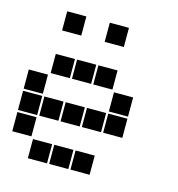

<svg xmlns="http://www.w3.org/2000/svg" viewBox="-104 -785 807 871"><g transform="rotate(15 300.0 -350.0)"><path d="M106 -695Q105 -695 105 -695Q105 -695 105 -694V-606Q105 -605 105 -605Q105 -605 106 -605H194Q195 -605 195 -605Q195 -605 195 -606V-694Q195 -695 195 -695Q195 -695 194 -695ZM306 -695Q305 -695 305 -695Q305 -695 305 -694V-606Q305 -605 305 -605Q305 -605 306 -605H394Q395 -605 395 -605Q395 -605 395 -606V-694Q395 -695 395 -695Q395 -695 394 -695ZM106 -495Q105 -495 105 -495Q105 -495 105 -494V-406Q105 -405 105 -405Q105 -405 106 -405H194Q195 -405 195 -405Q195 -405 195 -406V-494Q195 -495 195 -495Q195 -495 194 -495ZM206 -495Q205 -495 205 -495Q205 -495 205 -494V-406Q205 -405 205 -405Q205 -405 206 -405H294Q295 -405 295 -405Q295 -405 295 -406V-494Q295 -495 295 -495Q295 -495 294 -495ZM306 -495Q305 -495 305 -495Q305 -495 305 -494V-406Q305 -405 305 -405Q305 -405 306 -405H394Q395 -405 395 -405Q395 -405 395 -406V-494Q395 -495 395 -495Q395 -495 394 -495ZM6 -395Q5 -395 5 -395Q5 -395 5 -394V-306Q5 -305 5 -305Q5 -305 6 -305H94Q95 -305 95 -305Q95 -305 95 -306V-394Q95 -395 95 -395Q95 -395 94 -395ZM406 -395Q405 -395 405 -395Q405 -395 405 -394V-306Q405 -305 405 -305Q405 -305 406 -305H494Q495 -305 495 -305Q495 -305 495 -306V-394Q495 -395 495 -395Q495 -395 494 -395ZM6 -295Q5 -295 5 -295Q5 -295 5 -294V-206Q5 -205 5 -205Q5 -205 6 -205H94Q95 -205 95 -205Q95 -205 95 -206V-294Q95 -295 95 -295Q95 -295 94 -295ZM106 -295Q105 -295 105 -295Q105 -295 105 -294V-206Q105 -205 105 -205Q105 -205 106 -205H194Q195 -205 195 -205Q195 -205 195 -206V-294Q195 -295 195 -295Q195 -295 194 -295ZM206 -295Q205 -295 205 -295Q205 -295 205 -294V-206Q205 -205 205 -205Q205 -205 206 -205H294Q295 -205 295 -205Q295 -205 295 -206V-294Q295 -295 295 -295Q295 -295 294 -295ZM306 -295Q305 -295 305 -295Q305 -295 305 -294V-206Q305 -205 305 -205Q305 -205 306 -205H394Q395 -205 395 -205Q395 -205 395 -206V-294Q395 -295 395 -295Q395 -295 394 -295ZM406 -295Q405 -295 405 -295Q405 -295 405 -294V-206Q405 -205 405 -205Q405 -205 406 -205H494Q495 -205 495 -205Q495 -205 495 -206V-294Q495 -295 495 -295Q495 -295 494 -295ZM6 -195Q5 -195 5 -195Q5 -195 5 -194V-106Q5 -105 5 -105Q5 -105 6 -105H94Q95 -105 95 -105Q95 -105 95 -106V-194Q95 -195 95 -195Q95 -195 94 -195ZM106 -95Q105 -95 105 -95Q105 -95 105 -94V-6Q105 -5 105 -5Q105 -5 106 -5H194Q195 -5 195 -5Q195 -5 195 -6V-94Q195 -95 195 -95Q195 -95 194 -95ZM206 -95Q205 -95 205 -95Q205 -95 205 -94V-6Q205 -5 205 -5Q205 -5 206 -5H294Q295 -5 295 -5Q295 -5 295 -6V-94Q295 -95 295 -95Q295 -95 294 -95ZM306 -95Q305 -95 305 -95Q305 -95 305 -94V-6Q305 -5 305 -5Q305 -5 306 -5H394Q395 -5 395 -5Q395 -5 395 -6V-94Q395 -95 395 -95Q395 -95 394 -95Z"/></g></svg>

Font: Doto Black
Style: Regular
Weight: 900
Monospace: yes
Version: Version 1.000